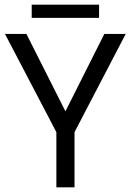

<svg xmlns="http://www.w3.org/2000/svg" viewBox="-20 -806 587 826"><path d="M222.5 -237.5 1.4 -660H93.6L261.5 -327.1L428.8 -660H520.8L300.6 -237.5V0H222.5ZM116.4 -729.1V-785.9H406.2V-729.1Z"/></svg>

Font: League Spartan Extralight
Style: Regular
Weight: 200
Foundry: The League of Moveable Type
Version: Version 2.300; ttfautohint (v1.8.3)